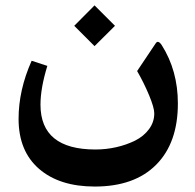

<svg xmlns="http://www.w3.org/2000/svg" viewBox="-20 -496 721 711"><path d="M330.1 -476.1 405.8 -400.4 330.1 -325.2 254.9 -400.4ZM331.1 194.8Q200.2 194.8 124.5 129.2Q48.8 63.5 48.8 -55.7Q48.8 -162.6 97.2 -271L155.3 -252Q129.9 -169.4 129.9 -108.4Q129.9 57.6 333.5 57.6Q372.6 57.6 410.4 49.1Q448.2 40.5 480.2 24.7Q512.2 8.8 531.7 -17.6Q551.3 -43.9 551.3 -76.2Q551.3 -97.2 532 -143.6Q512.7 -189.9 487.8 -232.9L556.2 -335Q565.4 -349.6 579.1 -328.6Q638.7 -234.4 638.7 -112.8Q638.7 33.2 558.3 114Q478 194.8 331.1 194.8Z"/></svg>

Font: Sahel SemiBold FD
Style: SemiBold-FD
Weight: 600
Foundry: Saber Rastikerdar (saber.rastikerdar@gmail.com)
Version: Version 3.3.0